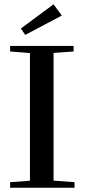

<svg xmlns="http://www.w3.org/2000/svg" viewBox="-20 -878 396 898"><path d="M98.1 -714.8 77.6 -744.6 230.5 -857.9 269 -805.2ZM27.3 0V-25.9L120.1 -32.7V-629.9L27.3 -637.2V-663.1H324.2V-637.2L230.5 -630.4V-33.2L328.6 -25.9V0Z"/></svg>

Font: Elstob 14pt Medium
Style: Regular
Weight: 500
Designer: Peter S. Baker
Version: Version 1.015